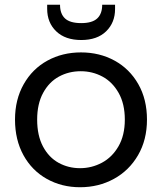

<svg xmlns="http://www.w3.org/2000/svg" viewBox="-20 -777 680 806"><path d="M316 9Q239 9 176.5 -26Q114 -61 78.5 -125.5Q43 -190 43 -275Q43 -359 79.5 -423.5Q116 -488 179 -522.5Q242 -557 320 -557Q398 -557 461 -522.5Q524 -488 560.5 -424Q597 -360 597 -275Q597 -190 559.5 -125.5Q522 -61 458 -26Q394 9 316 9ZM316 -71Q365 -71 408 -94Q451 -117 477.5 -163Q504 -209 504 -275Q504 -341 478 -387Q452 -433 410 -455.5Q368 -478 319 -478Q269 -478 227.5 -455.5Q186 -433 161 -387Q136 -341 136 -275Q136 -208 160.5 -162Q185 -116 226 -93.5Q267 -71 316 -71ZM463 -739Q463 -682 425.5 -645.5Q388 -609 321 -609Q254 -609 216 -645.5Q178 -682 178 -740V-757H232Q232 -719 253 -699.5Q274 -680 321 -680Q367 -680 388 -699.5Q409 -719 409 -757H463Z"/></svg>

Font: MSTAGE
Style: Regular
Weight: 400
Designer: Ninad Kale (Devanagari), Jonny Pinhorn (Latin)
Foundry: Indian Type Foundry
Version: 4.004